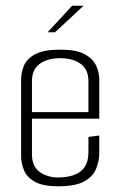

<svg xmlns="http://www.w3.org/2000/svg" viewBox="-20 -649 423 673"><path d="M184 4Q130 4 102 -12Q74 -28 64 -52.5Q54 -77 54 -101V-370Q54 -395 64 -419Q74 -443 103.5 -459Q133 -475 191 -475Q248 -475 277 -459Q306 -443 317 -419Q328 -395 328 -370V-252L290 -250V-364Q290 -405 263 -425Q236 -445 191 -445Q147 -445 119.5 -425.5Q92 -406 92 -364V-108Q92 -66 119 -46.5Q146 -27 184 -27Q234 -27 262 -48Q290 -69 290 -116V-169L328 -174V-115Q328 -84 316.5 -56.5Q305 -29 274 -12.5Q243 4 184 4ZM62 -233V-256H328V-233ZM147 -536 233 -629H273L173 -536Z"/></svg>

Font: Smooch Sans Thin Light
Style: Regular
Weight: 300
Version: Version 1.010